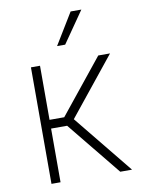

<svg xmlns="http://www.w3.org/2000/svg" viewBox="-86 -827 651 886"><g transform="rotate(-10 239.5 -384.0)"><path d="M82.5 0V-545.9H125V-292.5H193.8L397.9 -545.9H453.1L235.8 -275.9L460 0H404.8L200.2 -251.5H125V0ZM218.3 -621.6 307.6 -768.1H357.9L256.3 -621.6Z"/></g></svg>

Font: Inter Tight ExtraLight
Style: Regular
Weight: 250
Designer: Rasmus Andersson
Foundry: rsms
Version: Version 3.004